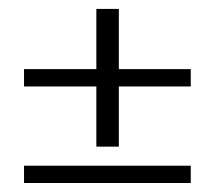

<svg xmlns="http://www.w3.org/2000/svg" viewBox="-20 -443 484 433"><path d="M410.2 -248V-287.1H248V-422.9H197.3V-287.1H34.2V-248H197.3V-112.3H248V-248ZM410.2 -30.3V-69.3H34.2V-30.3Z"/></svg>

Font: Abhaya Libre
Style: Bold
Weight: 700
Designer: Pushpananda Ekanayake, Sol Matas, Pathum Egodawatta
Foundry: Mooniak
Version: Version 1.050 ; ttfautohint (v1.6)